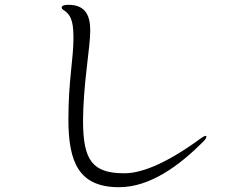

<svg xmlns="http://www.w3.org/2000/svg" viewBox="-20 -760 1040 800"><path d="M476 20C606 20 727 -70 827 -170C834 -177 840 -185 840 -190C840 -193 839 -194 837 -194C832 -194 824 -188 816 -183C656 -66 558 -38 498 -38C365 -38 326 -92 326 -257C326 -322 333 -407 342 -482C350 -549 356 -602 356 -632C356 -690 340 -740 265 -740C257 -740 237 -739 237 -729C237 -725 240 -721 245 -718C283 -695 286 -653 286 -597C286 -516 265 -423 265 -263C265 -83 309 20 476 20Z"/></svg>

Font: Shippori Mincho OTF
Style: Regular
Weight: 400
Designer: FONTDASU
Foundry: FONTDASU / Google Inc. / but / Adobe
Version: Version 3.300;hotconv 1.0.109;makeotfexe 2.5.65596